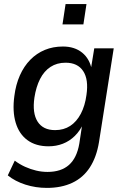

<svg xmlns="http://www.w3.org/2000/svg" viewBox="-20 -728 608 937"><path d="M209 189Q154 189 104 173Q54 157 18 128L52 56Q76 74 102.5 86Q129 98 156.5 104.5Q184 111 212 111Q278 111 316.5 77Q355 43 367 -27L382 -126H387Q371 -90 345 -64.5Q319 -39 286.5 -26.5Q254 -14 217 -14Q155 -14 114 -44Q73 -74 56.5 -129.5Q40 -185 50 -259Q57 -315 77 -360Q97 -405 128 -436.5Q159 -468 199 -484.5Q239 -501 287 -501Q344 -501 381 -471Q418 -441 428 -387L423 -388L440 -492H535L463 -34Q451 39 418.5 89Q386 139 333 164Q280 189 209 189ZM249 -93Q291 -93 322.5 -113.5Q354 -134 374.5 -173Q395 -212 402 -265Q413 -340 386 -381Q359 -422 300 -422Q258 -422 226.5 -401.5Q195 -381 175.5 -342.5Q156 -304 148 -252Q137 -176 163.5 -134.5Q190 -93 249 -93ZM285 -609 300 -708H402L387 -609Z"/></svg>

Font: Nunito Sans 10pt SemiCondensed SemiBold
Style: Italic
Weight: 600
Width: 4
Italic angle: -9°
Designer: Vernon Adams
Foundry: Vernon Adams
Version: Version 3.101;gftools[0.9.27]